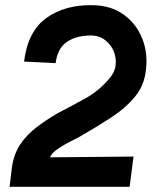

<svg xmlns="http://www.w3.org/2000/svg" viewBox="-20 -722 596 742"><path d="M17 0 26 -74Q33 -126 58 -163.5Q83 -201 121 -230Q159 -259 202 -284Q256 -312 309.5 -341.5Q363 -371 403 -419Q424 -443 427 -471Q430 -499 419 -525Q408 -551 385 -568Q362 -585 330 -585Q272 -584 237 -559Q202 -534 195 -478L73 -484Q87 -600 158.5 -652Q230 -704 338 -702Q409 -701 458 -665.5Q507 -630 529.5 -573.5Q552 -517 544 -452Q538 -392 501 -347.5Q464 -303 406 -265.5Q348 -228 278 -188Q237 -169 207 -149Q177 -129 174 -114L496 -117L481 0Z"/></svg>

Font: Kulim Park
Style: Bold Italic
Weight: 700
Italic angle: -8°
Designer: Noponies / Dale Sattler
Foundry: Noponies
Version: Version 1.000; ttfautohint (v1.8.3)